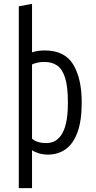

<svg xmlns="http://www.w3.org/2000/svg" viewBox="-20 -796 500 1001"><path d="M78 185V-763L147 -776V-523Q176 -533 213 -533Q317 -533 361.5 -460Q406 -387 406 -262Q406 -165 383.5 -105Q361 -45 321.5 -17.5Q282 10 230 10Q205 10 183 3.5Q161 -3 147 -13V185ZM221 -50Q241 -50 260.5 -58Q280 -66 297 -88.5Q314 -111 324 -153Q334 -195 334 -262Q334 -344 319.5 -390Q305 -436 278 -454.5Q251 -473 212 -473Q175 -473 147 -460V-73Q173 -50 221 -50Z"/></svg>

Font: Ubuntu Sans Condensed
Style: Regular
Weight: 400
Width: 3
Designer: Dalton Maag Ltd
Foundry: Dalton Maag Ltd
Version: Version 1.006; ttfautohint (v1.8.4.7-5d5b)